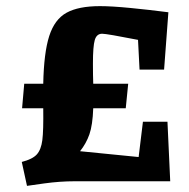

<svg xmlns="http://www.w3.org/2000/svg" viewBox="-20 -591 617 626"><path d="M535 0H223Q176 0 124.5 7Q73 14 68 15L51 -63Q86 -72 100 -87.5Q114 -103 118 -134Q122 -165 121 -238H52L59 -318H121Q123 -419 140.5 -473.5Q158 -528 197 -549.5Q236 -571 306 -571Q344 -571 405.5 -565Q467 -559 529 -551L515 -364H435L430 -461Q328 -481 313 -481Q295 -481 289 -460.5Q283 -440 283 -384Q283 -344 284 -318H398L390 -238H284Q282 -183 271.5 -153Q261 -123 241 -98L432 -79L446 -194H526Z"/></svg>

Font: Grenze ExtraBold
Style: Regular
Weight: 800
Designer: Renata Polastri
Foundry: Omnibus-Type
Version: Version 1.002; ttfautohint (v1.8)